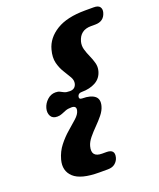

<svg xmlns="http://www.w3.org/2000/svg" viewBox="-157 -836 879 1060"><g transform="rotate(-20 282.5 -306.0)"><path d="M276 -306Q271.5 -288.5 292.5 -288.5Q340 -288.5 363.8 -270Q387.5 -251.5 377 -212.5Q370.5 -188 351.2 -164.2Q332 -140.5 309 -117.5Q286 -94.5 267.2 -71.5Q248.5 -48.5 242.5 -26Q226 35.5 290.5 35.5H315.5Q366.5 35.5 354.5 82Q349.5 101 333.5 114.5Q317.5 128 290.5 128H240.5Q133 128 91.5 89.5Q50 51 66.5 -11Q78.5 -55 104.8 -88.2Q131 -121.5 160.8 -147Q190.5 -172.5 213.5 -193.2Q236.5 -214 241.5 -233.5Q249.5 -262.5 218.5 -262.5Q197.5 -262.5 183.5 -257.2Q169.5 -252 157 -246.5Q144.5 -241 128.5 -241Q101 -241 90.5 -260.5Q80 -280 87 -306Q94 -331.5 115 -351Q136 -370.5 163.5 -370.5Q179.5 -370.5 189 -365.2Q198.5 -360 209.5 -354.8Q220.5 -349.5 241.5 -349.5Q272.5 -349.5 280.5 -378Q285.5 -397.5 273.8 -418.2Q262 -439 245.8 -464.5Q229.5 -490 221 -523.2Q212.5 -556.5 224.5 -600.5Q241 -662.5 303.2 -701Q365.5 -739.5 473 -739.5H523Q550 -739.5 559 -726.2Q568 -713 562.5 -693.5Q549.5 -647 498.5 -647H473.5Q409 -647 392.5 -586Q386.5 -563 393 -540Q399.5 -517 410 -494Q420.5 -471 427 -447.2Q433.5 -423.5 427 -399.5Q416.5 -360.5 382.8 -341.8Q349 -323 301.5 -323Q280.5 -323 276 -306Z"/></g></svg>

Font: Fraunces 9pt S100 Black
Style: Italic
Weight: 900
Italic angle: -16°
Version: Version 1.000; ttfautohint (v1.8.3)